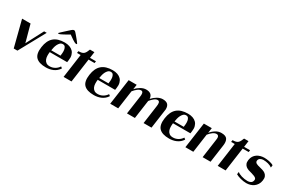

<svg xmlns="http://www.w3.org/2000/svg" viewBox="90 -1696 4055 2748"><g transform="rotate(30 2118.0 -322.0)"><path d="M222 -425Q222 -424 227.5 -403.5Q233 -383 241 -353.5Q249 -324 258.5 -289.5Q268 -255 276.5 -224Q285 -193 291 -170.5Q297 -148 298 -143L446 -425H489L253 5H192L82 -425Z M783 -435Q828 -435 863.5 -422.5Q899 -410 922 -386Q945 -362 954.5 -326.5Q964 -291 957 -245L952 -208H664Q660 -177 661 -145Q662 -113 672.5 -88Q683 -63 704.5 -47Q726 -31 764 -31Q807 -31 845.5 -52.5Q884 -74 908 -112L932 -93Q915 -65 891 -45Q867 -25 839.5 -13Q812 -1 782.5 4.5Q753 10 723 10Q608 10 558 -41.5Q508 -93 525 -210Q541 -325 605 -380Q669 -435 783 -435ZM823 -241Q826 -261 828 -288.5Q830 -316 826 -341Q822 -366 809.5 -383.5Q797 -401 771 -401Q745 -401 727 -383.5Q709 -366 697 -341Q685 -316 679 -288.5Q673 -261 670 -241ZM945 -506Q944 -501 940 -499.5Q936 -498 932 -498Q920 -498 902 -507.5Q884 -517 864.5 -530Q845 -543 827.5 -556Q810 -569 799 -576Q787 -570 765 -557Q743 -544 719.5 -531Q696 -518 674.5 -508Q653 -498 643 -498Q639 -498 635.5 -499.5Q632 -501 633 -506Q633 -508 653.5 -526.5Q674 -545 698.5 -568Q723 -591 746 -611Q769 -631 774 -636Q782 -643 791 -648.5Q800 -654 810 -654Q820 -654 827 -648.5Q834 -643 840 -636Q845 -631 862 -611Q879 -591 898 -568Q917 -545 931 -526.5Q945 -508 945 -506Z M1008 -393 1013 -425Q1044 -425 1064.5 -430Q1085 -435 1099 -447Q1113 -459 1123.5 -478.5Q1134 -498 1145 -527H1218L1204 -425H1303L1298 -393H1199L1144 0H1013L1068 -393Z M1576 -435Q1621 -435 1656.5 -422.5Q1692 -410 1715 -386Q1738 -362 1747.5 -326.5Q1757 -291 1750 -245L1745 -208H1457Q1453 -177 1454 -145Q1455 -113 1465.5 -88Q1476 -63 1497.5 -47Q1519 -31 1557 -31Q1600 -31 1638.5 -52.5Q1677 -74 1701 -112L1725 -93Q1708 -65 1684 -45Q1660 -25 1632.5 -13Q1605 -1 1575.5 4.5Q1546 10 1516 10Q1401 10 1351 -41.5Q1301 -93 1318 -210Q1334 -325 1398 -380Q1462 -435 1576 -435ZM1616 -241Q1619 -261 1621 -288.5Q1623 -316 1619 -341Q1615 -366 1602.5 -383.5Q1590 -401 1564 -401Q1538 -401 1520 -383.5Q1502 -366 1490 -341Q1478 -316 1472 -288.5Q1466 -261 1463 -241Z M1843 -425H1976L1965 -346Q1996 -383 2041 -409Q2086 -435 2129 -435Q2232 -435 2237 -343Q2254 -362 2274 -378.5Q2294 -395 2315.5 -407.5Q2337 -420 2360 -427Q2383 -434 2404 -434Q2461 -434 2487 -408.5Q2513 -383 2512 -328L2466 0H2335L2377 -302Q2379 -316 2380 -331Q2381 -346 2378.5 -358.5Q2376 -371 2368.5 -379Q2361 -387 2346 -387Q2319 -387 2289 -363Q2259 -339 2234 -307L2191 -1H2060L2103 -303Q2105 -317 2106 -332Q2107 -347 2104 -359.5Q2101 -372 2094 -380Q2087 -388 2072 -388Q2044 -388 2013.5 -363.5Q1983 -339 1958 -307L1915 -1H1783Z M2820 -435Q2865 -435 2900.5 -422.5Q2936 -410 2959 -386Q2982 -362 2991.5 -326.5Q3001 -291 2994 -245L2989 -208H2701Q2697 -177 2698 -145Q2699 -113 2709.5 -88Q2720 -63 2741.5 -47Q2763 -31 2801 -31Q2844 -31 2882.5 -52.5Q2921 -74 2945 -112L2969 -93Q2952 -65 2928 -45Q2904 -25 2876.5 -13Q2849 -1 2819.5 4.5Q2790 10 2760 10Q2645 10 2595 -41.5Q2545 -93 2562 -210Q2578 -325 2642 -380Q2706 -435 2820 -435ZM2860 -241Q2863 -261 2865 -288.5Q2867 -316 2863 -341Q2859 -366 2846.5 -383.5Q2834 -401 2808 -401Q2782 -401 2764 -383.5Q2746 -366 2734 -341Q2722 -316 2716 -288.5Q2710 -261 2707 -241Z M3086 -425H3217L3205 -341Q3237 -381 3281 -408Q3325 -435 3373 -435Q3446 -435 3469.5 -398Q3493 -361 3483 -292L3442 0H3311L3355 -314Q3357 -326 3357.5 -339.5Q3358 -353 3354.5 -363.5Q3351 -374 3342.5 -381Q3334 -388 3319 -388Q3289 -388 3258 -364.5Q3227 -341 3200 -307L3157 0H3026Z M3555 -393 3560 -425Q3591 -425 3611.5 -430Q3632 -435 3646 -447Q3660 -459 3670.5 -478.5Q3681 -498 3692 -527H3765L3751 -425H3850L3845 -393H3746L3691 0H3560L3615 -393Z M3866 -77Q3875 -66 3894 -56.5Q3913 -47 3936 -40Q3959 -33 3985.5 -29Q4012 -25 4038 -25Q4066 -25 4089.5 -38.5Q4113 -52 4118 -84Q4120 -96 4116.5 -105.5Q4113 -115 4102.5 -123Q4092 -131 4073.5 -138Q4055 -145 4028 -153Q4002 -159 3977 -167.5Q3952 -176 3932.5 -191Q3913 -206 3903 -230Q3893 -254 3898 -292Q3903 -330 3920.5 -357Q3938 -384 3963 -401Q3988 -418 4019 -426.5Q4050 -435 4083 -435Q4099 -435 4119.5 -433Q4140 -431 4161 -427Q4182 -423 4202 -416Q4222 -409 4236 -400L4231 -360Q4202 -381 4164 -391Q4126 -401 4084 -401Q4059 -401 4036 -388Q4013 -375 4009 -347Q4007 -332 4013 -322Q4019 -312 4030.5 -305Q4042 -298 4057.5 -293.5Q4073 -289 4089 -285Q4115 -279 4142 -270.5Q4169 -262 4189 -247Q4209 -232 4219.5 -207Q4230 -182 4224 -142Q4218 -102 4200 -73.5Q4182 -45 4156.5 -26.5Q4131 -8 4100 1Q4069 10 4036 10Q4014 10 3989 6.5Q3964 3 3940 -3.5Q3916 -10 3895 -18Q3874 -26 3860 -35Z"/></g></svg>

Font: Gamine
Style: Bold Italic
Weight: 700
Designer: Tapiwanashe Sebastian Garikayi
Version: Version 1.000